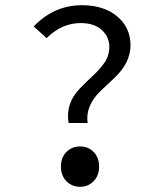

<svg xmlns="http://www.w3.org/2000/svg" viewBox="-20 -702 640 734"><path d="M337.9 -121.1Q358.9 -100.1 358.9 -65.4Q358.9 -30.8 337.9 -9.3Q316.9 12.2 286.1 12.2Q255.4 12.2 233.9 -9.3Q212.9 -30.8 212.9 -65.4Q212.9 -100.1 233.9 -121.1Q254.9 -142.1 286.1 -142.1Q317.4 -142.1 337.9 -121.1ZM288.1 -613.8Q216.3 -613.8 158.2 -556.2L108.9 -601.1Q187 -682.1 293 -682.1Q377 -682.1 427.7 -639.6Q478.5 -597.2 479 -529.3Q479 -461.4 416 -402.8Q390.1 -378.9 365.2 -355Q305.7 -297.9 314.9 -231.9H242.2Q229.5 -306.6 286.6 -365.2Q311 -390.1 335.9 -413.1Q360.8 -436 379.4 -462.4Q397.9 -488.8 397.9 -524.4Q397.9 -560.1 369.6 -586.9Q341.3 -613.8 288.1 -613.8Z"/></svg>

Font: SourceCodePro-Regular
Style: Regular
Weight: 400
Monospace: yes
Designer: Paul D. Hunt
Foundry: Adobe Systems Incorporated
Version: Version 1.009;PS 1.000;hotconv 1.0.70;makeotf.lib2.5.5900